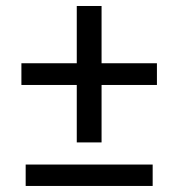

<svg xmlns="http://www.w3.org/2000/svg" viewBox="-20 -615 590 635"><path d="M499 -334H315.9V-144H233.9V-334H50.8V-405.8H233.9V-595.2H315.9V-405.8H499ZM484.9 0H64.9V-70.8H484.9Z"/></svg>

Font: Code New Roman
Style: Regular
Weight: 400
Monospace: yes
Designer: Sam Radian
Foundry: Code New Roman
Version: Version 2.00 November 29, 2014